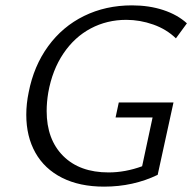

<svg xmlns="http://www.w3.org/2000/svg" viewBox="-20 -687 719 716"><path d="M78 -259Q78 -300 87 -343Q106 -441 159.5 -514.5Q213 -588 293.5 -627.5Q374 -667 472 -667Q536 -667 589 -649.5Q642 -632 677 -600L636 -544Q601 -578 551.5 -595.5Q502 -613 451 -613Q379 -613 318.5 -581Q258 -549 216.5 -487.5Q175 -426 160 -342Q154 -306 154 -273Q154 -167 215.5 -105.5Q277 -44 385 -44Q447 -44 510 -67L549 -249H411L423 -305H627L568 -35Q477 9 368 9Q277 9 211.5 -24Q146 -57 112 -117.5Q78 -178 78 -259Z"/></svg>

Font: LXGW Bright GB
Style: Italic
Weight: 400
Italic angle: -12°
Designer: Christian Thalmann (Catharsis Fonts)
Foundry: LXGW / Christian Thalmann (Catharsis Fonts) / Fontworks Inc.
Version: Version 5.510